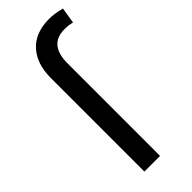

<svg xmlns="http://www.w3.org/2000/svg" viewBox="-235 -749 783 783"><g transform="rotate(-45 156.5 -357.5)"><path d="M78.1 0V-540Q78.1 -622.1 121.6 -668.9Q164.6 -715.3 243.7 -715.3Q272.5 -715.3 313.5 -705.1L302.2 -635.7Q282.7 -641.1 257.8 -641.1Q168.5 -641.1 168.5 -533.2V0Z"/></g></svg>

Font: MAUL
Style: Regular
Weight: 400
Designer: MAUL
Version: Version 1.0; 2020; ttfautohint (v1.8.3)